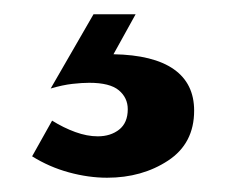

<svg xmlns="http://www.w3.org/2000/svg" viewBox="-20 -29 320 269"><path d="M111 -9H170L139 47Q195 48 223.5 68Q252 88 252 126Q252 172 215.5 196Q179 220 130 220Q104 220 76.5 212.5Q49 205 25 190L53 140Q69 150 85.5 156Q102 162 117 162Q135 162 147 152.5Q159 143 159 124Q159 108 146.5 97.5Q134 87 105 87Q95 87 81.5 88.5Q68 90 51 95Z"/></svg>

Font: Rosario Light
Style: Bold
Weight: 700
Version: Version 1.101; ttfautohint (v1.8.1.43-b0c9)